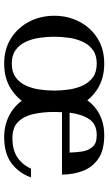

<svg xmlns="http://www.w3.org/2000/svg" viewBox="180 -690 520 920"><g transform="rotate(90 440.0 -230.0)"><path d="M55.5 -230Q55.5 -295 83.5 -349.5Q111.5 -404 163 -436.8Q214.5 -469.5 285 -469.5Q355.5 -469.5 406.8 -436.8Q458 -404 485.8 -349.5Q513.5 -295 513.5 -230Q513.5 -165 485.8 -110.5Q458 -56 406.8 -23Q355.5 10 285 10Q214.5 10 163 -23Q111.5 -56 83.5 -110.5Q55.5 -165 55.5 -230ZM156 -230Q156 -195 161.2 -159Q166.5 -123 180.5 -93Q194.5 -63 219.8 -44.8Q245 -26.5 285 -26.5Q325 -26.5 350.2 -44.8Q375.5 -63 389.5 -93Q403.5 -123 408.8 -159Q414 -195 414 -230Q414 -265.5 408.8 -301.2Q403.5 -337 389.5 -367Q375.5 -397 350.2 -415.2Q325 -433.5 285 -433.5Q245 -433.5 219.8 -415.2Q194.5 -397 180.5 -367Q166.5 -337 161.2 -301.2Q156 -265.5 156 -230ZM830 -118.5Q810.5 -62.5 763.8 -26.2Q717 10 637 10Q575 10 525 -18.8Q475 -47.5 445.5 -101.2Q416 -155 416 -230Q416 -305 442.8 -358.5Q469.5 -412 517.2 -440.8Q565 -469.5 628 -469.5Q699 -469.5 740 -441.5Q781 -413.5 798.8 -367.5Q816.5 -321.5 816.5 -267H517.5Q516.5 -250 516.5 -230Q516.5 -173 527.2 -127.5Q538 -82 565 -55.8Q592 -29.5 641.5 -29.5Q698 -29.5 733.8 -53.2Q769.5 -77 788 -118.5ZM628 -433.5Q574.5 -433.5 550.8 -397.2Q527 -361 520 -303.5H711Q710.5 -331.5 706.2 -361.5Q702 -391.5 684.8 -412.5Q667.5 -433.5 628 -433.5Z"/></g></svg>

Font: Bodoni* 06pt
Style: Regular
Weight: 400
Version: Version 2.3